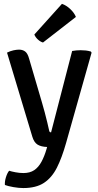

<svg xmlns="http://www.w3.org/2000/svg" viewBox="-20 -759 508 998"><path d="M101 218.5Q77.5 218.5 49.2 213.5Q21 208.5 5.5 202.5Q4 184.5 10.8 162.5Q17.5 140.5 27.5 128.5Q39.5 132.5 60.8 136.5Q82 140.5 101.5 140.5Q135.5 140.5 157.8 125.5Q180 110.5 195.2 82.5Q210.5 54.5 221.5 17L225 5Q194 4 175.5 -7.2Q157 -18.5 148 -48.5L16.5 -485.5Q34 -494 50.2 -497.5Q66.5 -501 79 -501Q97.5 -501 110.5 -491.5Q123.5 -482 131 -455L198.5 -225Q205.5 -202 212.5 -175Q219.5 -148 225.8 -122.5Q232 -97 236 -78Q238 -71 245.5 -71L355 -494Q364.5 -496 376.8 -497Q389 -498 399.5 -498Q413 -498 426.5 -496.5Q440 -495 452.5 -491L456 -485L323.5 -16Q302 60.5 275.8 112.5Q249.5 164.5 208.5 191.5Q167.5 218.5 101 218.5ZM302 -739Q324.5 -731.5 345.2 -712Q366 -692.5 374.5 -671L203.5 -538Q189.5 -542 176.8 -553.8Q164 -565.5 158.5 -579.5Z"/></svg>

Font: Signika Light
Style: Regular
Weight: 400
Version: Version 2.003;gftools[0.9.32]